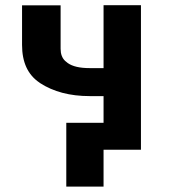

<svg xmlns="http://www.w3.org/2000/svg" viewBox="-20 -567 642 727"><path d="M231 139.6H372.1V0H513.7V-547.4H372.1V-309.1H319.8C282.2 -309.1 254.9 -315.4 236.8 -328.1C232.4 -331.5 229 -334 226.6 -336.4C215.3 -347.2 209.5 -362.3 209.5 -382.3V-546.9H63.5V-397C63.5 -331.1 85.4 -283.7 129.9 -253.9L131.8 -252.4C182.1 -219.7 244.6 -203.1 319.8 -203.1H372.1V-102.1H231Z"/></svg>

Font: Hack
Style: Bold
Weight: 700
Monospace: yes
Designer: Christopher Simpkins
Foundry: Christopher Simpkins
Version: Version 2.010